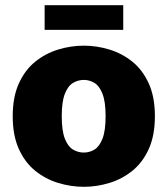

<svg xmlns="http://www.w3.org/2000/svg" viewBox="-20 -708 645 740"><path d="M303 12Q253 12 204 -3Q155 -18 115.5 -50Q76 -82 52.5 -134Q29 -186 29 -260Q29 -334 52.5 -386Q76 -438 115.5 -470Q155 -502 204 -517Q253 -532 303 -532Q353 -532 402 -517Q451 -502 490.5 -470Q530 -438 553.5 -386Q577 -334 577 -260Q577 -186 553.5 -134Q530 -82 490.5 -50Q451 -18 402 -3Q353 12 303 12ZM303 -120Q325 -120 344 -131.5Q363 -143 375 -173.5Q387 -204 387 -260Q387 -316 375 -346.5Q363 -377 344 -388.5Q325 -400 303 -400Q281 -400 261.5 -388.5Q242 -377 230 -346.5Q218 -316 218 -260Q218 -204 230 -173.5Q242 -143 261.5 -131.5Q281 -120 303 -120ZM152 -593V-688H455V-593Z"/></svg>

Font: Murecho ExtraBold
Style: Regular
Weight: 800
Designer: Neil Summerour
Foundry: Positype
Version: Version 1.010; ttfautohint (v1.8.3)